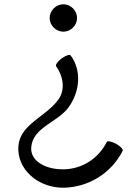

<svg xmlns="http://www.w3.org/2000/svg" viewBox="-20 -684 642 897"><path d="M340 -600C340 -617 333 -633 321 -645C309 -657 293 -664 276 -664C259 -664 243 -657 231 -645C219 -633 212 -617 212 -600C212 -583 219 -567 231 -555C243 -543 259 -536 276 -536C293 -536 309 -543 321 -555C333 -567 340 -583 340 -600ZM242 -375C276 -327 286 -264 252 -218C195 -139 75 -104 66 -3C57 108 159 194 277 193C394 191 500 125 553 21C557 14 543 0 523 -12C502 -23 482 -27 479 -21C440 57 362 107 275 107C196 108 120 70 126 3C134 -89 248 -112 300 -182C353 -255 363 -354 310 -425C306 -431 287 -425 268 -411C249 -397 238 -380 242 -375Z"/></svg>

Font: Nupuram Expanded Light
Style: Regular
Weight: 300
Width: 7
Designer: Santhosh Thottingal (santhosh.thottingal@gmail.com)
Foundry: SMC
Version: Version 1.000